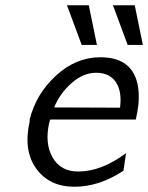

<svg xmlns="http://www.w3.org/2000/svg" viewBox="-20 -702 564 731"><path d="M235 -682H318L349 -531H291ZM410 -682H493L524 -531H466ZM93 -240V-247Q117 -344 193 -414Q269 -484 362 -484Q499 -484 508 -350Q511 -306 497 -247H171Q170 -245 169 -240Q168 -235 167 -233Q150 -155 180.5 -102Q211 -49 278 -49Q366 -49 460 -119L450 -52Q358 9 263 9Q168 9 118 -60Q68 -129 93 -240ZM186 -293 437 -292Q445 -354 421 -389.5Q397 -425 346 -425Q298 -425 253.5 -386.5Q209 -348 186 -293Z"/></svg>

Font: Coval
Style: Light Italic
Weight: 300
Foundry: Context Ltd
Version: Version 001.000